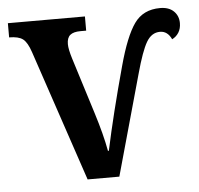

<svg xmlns="http://www.w3.org/2000/svg" viewBox="-44 -587 657 633"><g transform="rotate(-5 284.5 -271.0)"><path d="M75 -434Q64 -467 49.5 -478Q35 -489 4 -489V-536H259V-489H240Q217 -489 206 -480Q195 -471 195 -450Q195 -433 205 -401L263 -216Q286 -143 296 -88H299Q324 -206 367 -363Q393 -459 422.5 -500.5Q452 -542 508 -542Q537 -542 553 -526.5Q569 -511 569 -487Q569 -469 561 -456Q553 -443 539 -436Q526 -464 501 -464Q473 -464 456 -435Q439 -406 419 -333L326 0H221Z"/></g></svg>

Font: Noto Serif NarrowSemiBold
Style: Regular
Weight: 600
Width: 4
Designer: Monotype Design Team
Foundry: Monotype Imaging Inc.
Version: Version 1.001